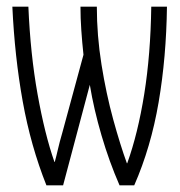

<svg xmlns="http://www.w3.org/2000/svg" viewBox="-20 -552 540 575"><path d="M119 3Q72 -115 48 -248.5Q24 -382 17 -532H65Q71 -390 92.5 -270Q114 -150 143 -67H144Q149 -85 153.5 -105Q158 -125 167 -156L230 -388Q226 -425 223.5 -461.5Q221 -498 221 -532H270Q270 -446 284 -358.5Q298 -271 319 -194.5Q340 -118 360 -63H361Q393 -152 412 -270.5Q431 -389 433 -532H480Q478 -380 455 -245.5Q432 -111 382 3H338Q307 -68 284 -146.5Q261 -225 249 -298L169 3Z"/></svg>

Font: Noto Sans Mono ExtraCondensed Light
Style: Regular
Weight: 300
Width: 2
Designer: Monotype Design Team
Foundry: Monotype Imaging Inc.
Version: Version 2.014; ttfautohint (v1.8.4.7-5d5b)